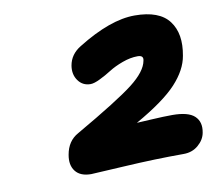

<svg xmlns="http://www.w3.org/2000/svg" viewBox="-59 -921 669 599"><g transform="rotate(-10 275.0 -622.0)"><path d="M184.1 -390.1Q149.9 -390.1 134.5 -409.9Q119.1 -429.7 125 -461.9Q132.3 -504.4 166 -522.9Q304.2 -602.5 352.1 -639.9Q399.9 -677.2 405.8 -710Q410.2 -727.1 390.1 -727.1Q367.2 -727.1 341.8 -717.8Q316.4 -708.5 298.3 -697Q280.3 -685.5 261.2 -676.3Q242.2 -667 231 -667Q206.1 -667 191.9 -686.8Q177.7 -706.5 182.1 -733.9Q188 -769 221.2 -789.1Q325.7 -854 402.8 -854Q481 -854 511.7 -813.2Q542.5 -772.5 529.8 -704.1Q522.5 -660.2 482.9 -617.4Q443.4 -574.7 352.1 -522.9Q356.4 -522.9 397.5 -525.4Q438.5 -527.8 464.8 -527.8Q515.6 -527.8 535.4 -509Q555.2 -490.2 548.8 -457Q544.9 -435.1 525.6 -418.5Q506.3 -401.9 479 -401.9Q388.7 -401.9 290 -396Q191.4 -390.1 184.1 -390.1Z"/></g></svg>

Font: Shantell Sans Irregular
Style: Bold Italic
Weight: 700
Italic angle: -11.31°
Designer: Stephen Nixon, Anya Danilova, Shantell Martin
Foundry: Arrow Type
Version: Version 1.006;[9816181b4]